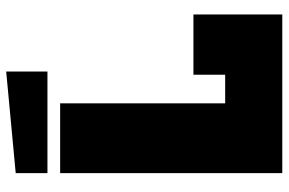

<svg xmlns="http://www.w3.org/2000/svg" viewBox="-172 -738 910 605"><g transform="rotate(-90 282.5 -435.0)"><path d="M40 0V-700H260V-180H350V-280H540V0ZM40 -740V-840L360 -870V-740Z"/></g></svg>

Font: Tektur Black
Style: Regular
Weight: 900
Designer: Adam Jagosz
Foundry: Adam Jagosz
Version: Version 1.005;gftools[0.9.30]